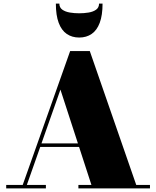

<svg xmlns="http://www.w3.org/2000/svg" viewBox="-20 -1049 869 1069"><path d="M192 -231V-250.5H483V-231ZM480 -764.5 738.5 -19.5H815V0H416.5V-19.5H489L316.5 -550L129.5 -19.5H235.5V0H14.5V-19.5H106.5L370.5 -764.5ZM421 -840Q381 -840 351.8 -860Q322.5 -880 306.8 -921.8Q291 -963.5 291 -1029H310.5Q310.5 -1007 327 -995.2Q343.5 -983.5 368.8 -979.2Q394 -975 421 -975Q448 -975 473.5 -979.2Q499 -983.5 515.2 -995.2Q531.5 -1007 531.5 -1029H551Q551 -963.5 535.2 -921.8Q519.5 -880 490.2 -860Q461 -840 421 -840Z"/></svg>

Font: Bodoni Moda Black
Style: Regular
Weight: 900
Version: Version 2.005